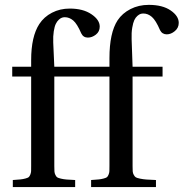

<svg xmlns="http://www.w3.org/2000/svg" viewBox="-20 -762 748 782"><path d="M29.8 -450.2V-490.2H106.9V-517.1Q106.9 -613.3 140.1 -664.1Q159.2 -693.4 191.7 -710.2Q224.1 -727.1 264.2 -727.1Q318.4 -727.1 352.3 -704.1Q386.2 -681.2 386.2 -653.8Q386.2 -633.3 370.6 -621.1Q355 -608.9 337.9 -608.9Q319.3 -608.9 311 -626Q293.9 -665.5 278.1 -678.7Q262.2 -691.9 244.1 -691.9Q238.8 -691.9 232.9 -690.2Q227.1 -688.5 219.7 -681.9Q212.4 -675.3 207.3 -664.8Q202.1 -654.3 199 -634.5Q195.8 -614.7 196.8 -588.9L201.2 -490.2H425.8V-524.9Q425.8 -628.4 459 -679.2Q478 -708 511.5 -725.1Q544.9 -742.2 585.9 -742.2Q642.1 -742.2 675 -719.5Q708 -696.8 708 -668.9Q708 -648.4 692.1 -635.3Q676.3 -622.1 659.2 -622.1Q640.6 -622.1 631.8 -639.2Q614.7 -679.2 598.6 -693.1Q582.5 -707 564 -707Q558.1 -707 552.5 -705.3Q546.9 -703.6 539.6 -697.3Q532.2 -690.9 527.1 -680.2Q522 -669.4 518.6 -649.2Q515.1 -628.9 516.1 -602.1L520 -490.2H642.1V-450.2H520V-85.9Q520 -71.3 520.5 -64Q521 -56.6 524.9 -49.6Q528.8 -42.5 533.2 -39.8Q537.6 -37.1 550.5 -34.4Q563.5 -31.7 576.4 -30.8Q589.4 -29.8 615.2 -28.8V0H351.1V-28.8Q371.6 -30.3 381.8 -31.2Q392.1 -32.2 402.1 -34.9Q412.1 -37.6 415.5 -40.3Q418.9 -43 422.1 -50.5Q425.3 -58.1 425.5 -65.2Q425.8 -72.3 425.8 -86.9V-450.2H201.2V-85.9Q201.2 -71.3 201.7 -64Q202.1 -56.6 205.6 -49.6Q209 -42.5 212.9 -39.8Q216.8 -37.1 228.3 -34.4Q239.7 -31.7 251.5 -30.8Q263.2 -29.8 286.1 -28.8V0H32.2V-28.8Q52.7 -30.3 63 -31.2Q73.2 -32.2 83.3 -34.9Q93.3 -37.6 96.7 -40.3Q100.1 -43 103.3 -50.5Q106.4 -58.1 106.7 -65.2Q106.9 -72.3 106.9 -86.9V-450.2Z"/></svg>

Font: Heuristica
Style: Regular
Weight: 400
Version: Version 1.0.2